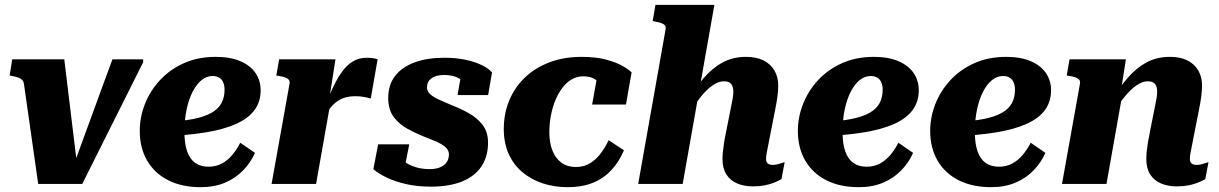

<svg xmlns="http://www.w3.org/2000/svg" viewBox="-20 -755 5005 788"><path d="M243.8 -511.6H30.2L19.6 -445.2L29 -443.2Q45.2 -440.4 55.3 -436.6Q65.4 -432.8 71.2 -426.6Q77 -420.4 78.4 -409.6L136.8 0H317.6Q348.6 -62.6 380.1 -125.1Q411.6 -187.6 442.6 -249.9Q473.6 -312.2 505.1 -374.7Q536.6 -437.2 567.6 -499.8V-511.6H441.6Q420.8 -455.4 399.8 -398.4Q378.8 -341.4 358.3 -284.7Q337.8 -228 316.8 -171.3Q295.8 -114.6 275 -57.4L299 -56Z M804 13.2Q726 13.2 669.9 -15.5Q613.8 -44.2 583.7 -96.2Q553.6 -148.2 553.6 -217.6Q553.6 -274.2 575 -328.5Q596.4 -382.8 637 -426.5Q677.6 -470.2 735.3 -495.9Q793 -521.6 865.2 -521.6Q925.4 -521.6 966.5 -503.9Q1007.6 -486.2 1028.7 -455.2Q1049.8 -424.2 1049.8 -384.4Q1049.8 -337.8 1024.7 -303.5Q999.6 -269.2 949.1 -246.5Q898.6 -223.8 823.3 -211.5Q748 -199.2 647.6 -195.6L657.4 -255Q725.2 -257.2 772 -266.4Q818.8 -275.6 847.3 -291.6Q875.8 -307.6 888.7 -331.3Q901.6 -355 901.6 -386.8Q901.6 -404 896.2 -416.6Q890.8 -429.2 880.1 -436.1Q869.4 -443 852.4 -443Q828.4 -443 807.7 -426.5Q787 -410 771.2 -379.8Q755.4 -349.6 746.2 -307.4Q737 -265.2 737 -212.8Q737 -165 748.2 -133.4Q759.4 -101.8 781.4 -86.3Q803.4 -70.8 836 -70.8Q866.4 -70.8 890.3 -83.7Q914.2 -96.6 933 -118.8Q951.8 -141 966 -169.2L1026.4 -127.6Q1009.2 -88.4 978.5 -56.3Q947.8 -24.2 904 -5.5Q860.2 13.2 804 13.2Z M1094.6 0H1277.2L1338.4 -346L1330.4 -342.2L1356.8 -511.6H1125.6L1114 -445.2L1125 -443.2Q1141 -440.8 1151.2 -437Q1161.4 -433.2 1165.9 -426.8Q1170.4 -420.4 1168 -409.6ZM1529.8 -511.4Q1525.4 -513.4 1514.3 -515.7Q1503.2 -518 1486 -518Q1452.8 -518 1427.1 -502.2Q1401.4 -486.4 1380.8 -456.5Q1360.2 -426.6 1341.4 -385.1Q1322.6 -343.6 1303.6 -291.8L1306.2 -268.8Q1321.8 -295.8 1336.9 -313.7Q1352 -331.6 1367.8 -341.5Q1383.6 -351.4 1400.7 -355.8Q1417.8 -360.2 1436.2 -360.2Q1458.2 -360.2 1474 -357.2Q1489.8 -354.2 1501.6 -350.6Z M1748.4 11Q1692.6 11 1646.9 0.6Q1601.2 -9.8 1567.5 -26Q1533.8 -42.2 1512.2 -60.6L1532 -162.6H1659.6L1636.4 -44Q1621.4 -50.6 1613.8 -63.5Q1606.2 -76.4 1605.4 -91.9Q1604.6 -107.4 1610.6 -120.2Q1622.6 -104.2 1641.2 -90.7Q1659.8 -77.2 1685.4 -69.1Q1711 -61 1744 -61Q1769 -61 1786.5 -68.4Q1804 -75.8 1813.2 -89.3Q1822.4 -102.8 1822.4 -121.2Q1822.4 -134.6 1814.3 -144.6Q1806.2 -154.6 1792 -163Q1777.8 -171.4 1759.4 -178.6Q1741 -185.8 1720.8 -194Q1686.6 -207.8 1652.5 -226.3Q1618.4 -244.8 1595.9 -274.8Q1573.4 -304.8 1573.4 -352.6Q1573.4 -407.6 1602.2 -444.2Q1631 -480.8 1682.8 -499.4Q1734.6 -518 1803.8 -518Q1852 -518 1890.7 -509.7Q1929.4 -501.4 1957.3 -487.8Q1985.2 -474.2 1999.4 -457.8L1983.4 -364.8H1857.8L1874.6 -459.6Q1882.4 -459.6 1890.4 -449Q1898.4 -438.4 1901.1 -425Q1903.8 -411.6 1893.6 -402Q1886.8 -416.2 1874.2 -426.3Q1861.6 -436.4 1843.8 -441.8Q1826 -447.2 1803.2 -447.2Q1768.6 -447.2 1750.5 -433.4Q1732.4 -419.6 1732.4 -396.6Q1732.4 -379.4 1746.8 -367.2Q1761.2 -355 1784.7 -344.7Q1808.2 -334.4 1835.2 -322.8Q1870 -309.4 1903.9 -290.5Q1937.8 -271.6 1960.4 -242.7Q1983 -213.8 1983 -169.6Q1983 -112.4 1955.7 -71.8Q1928.4 -31.2 1876.1 -10.1Q1823.8 11 1748.4 11Z M2343.4 -69.6Q2378.4 -69.6 2404.2 -86.6Q2430 -103.6 2448.3 -129.2Q2466.6 -154.8 2477.8 -179.6L2540.8 -138.2Q2520.6 -90.6 2488.8 -56.5Q2457 -22.4 2412.8 -4.6Q2368.6 13.2 2309.6 13.2Q2254.4 13.2 2206.7 -2.7Q2159 -18.6 2123.2 -49Q2087.4 -79.4 2067.5 -123.8Q2047.6 -168.2 2047.6 -225.8Q2047.6 -288.8 2070.1 -343Q2092.6 -397.2 2134.7 -437.2Q2176.8 -477.2 2235.7 -499.4Q2294.6 -521.6 2366.8 -521.6Q2425.4 -521.6 2466.8 -510.6Q2508.2 -499.6 2534.3 -484.7Q2560.4 -469.8 2572.2 -457.8L2549 -326H2410.2L2432.6 -450.2Q2446.6 -449 2454.2 -441.3Q2461.8 -433.6 2464.2 -423.6Q2466.6 -413.6 2463.9 -404.2Q2461.2 -394.8 2453.6 -389.2Q2448.2 -404.4 2437.9 -416.2Q2427.6 -428 2411.9 -434.9Q2396.2 -441.8 2373.6 -441.8Q2348 -441.8 2326.2 -429.1Q2304.4 -416.4 2287.4 -393.6Q2270.4 -370.8 2258.6 -341.7Q2246.8 -312.6 2240.7 -279.1Q2234.6 -245.6 2234.6 -211.8Q2234.6 -169.8 2247 -137.7Q2259.4 -105.6 2283.9 -87.6Q2308.4 -69.6 2343.4 -69.6Z M2599.2 0H2781.8L2912 -735H2670.2L2658.6 -668.6L2668.4 -666.6Q2684.8 -663.8 2694.8 -660Q2704.8 -656.2 2709.3 -650Q2713.8 -643.8 2711.4 -633ZM3139.4 -192.8 3160.2 -298.6Q3167.6 -334.6 3170.8 -359.2Q3174 -383.8 3174 -402.8Q3174 -439.2 3158.4 -465.8Q3142.8 -492.4 3113.5 -507Q3084.2 -521.6 3041.8 -521.6Q2987.2 -521.6 2944.6 -498.1Q2902 -474.6 2866.3 -432.4Q2830.6 -390.2 2796.2 -333.6L2810 -288.8Q2833.4 -329.8 2857.5 -359.4Q2881.6 -389 2905.5 -405.2Q2929.4 -421.4 2951.2 -421.4Q2972.4 -421.4 2981.1 -410.1Q2989.8 -398.8 2989.8 -380Q2989.8 -367.4 2987.3 -351.8Q2984.8 -336.2 2979.8 -313.2L2960.8 -218Q2954.8 -189 2951.5 -167.7Q2948.2 -146.4 2946.7 -131.1Q2945.2 -115.8 2945.2 -102.2Q2945.2 -64.2 2961.1 -39.2Q2977 -14.2 3005.5 -2.1Q3034 10 3071.2 10Q3096.6 10 3118.6 5.7Q3140.6 1.4 3158.4 -5.9Q3176.2 -13.2 3187.4 -20.2L3200.4 -89.6Q3197.8 -88.8 3189.8 -86.2Q3181.8 -83.6 3172.2 -80.9Q3162.6 -78.2 3151.8 -78.2Q3138.2 -78.2 3131.1 -84Q3124 -89.8 3124 -102.8Q3124 -111 3126.1 -123.8Q3128.2 -136.6 3131.8 -153.9Q3135.4 -171.2 3139.4 -192.8Z M3505 13.2Q3427 13.2 3370.9 -15.5Q3314.8 -44.2 3284.7 -96.2Q3254.6 -148.2 3254.6 -217.6Q3254.6 -274.2 3276 -328.5Q3297.4 -382.8 3338 -426.5Q3378.6 -470.2 3436.3 -495.9Q3494 -521.6 3566.2 -521.6Q3626.4 -521.6 3667.5 -503.9Q3708.6 -486.2 3729.7 -455.2Q3750.8 -424.2 3750.8 -384.4Q3750.8 -337.8 3725.7 -303.5Q3700.6 -269.2 3650.1 -246.5Q3599.6 -223.8 3524.3 -211.5Q3449 -199.2 3348.6 -195.6L3358.4 -255Q3426.2 -257.2 3473 -266.4Q3519.8 -275.6 3548.3 -291.6Q3576.8 -307.6 3589.7 -331.3Q3602.6 -355 3602.6 -386.8Q3602.6 -404 3597.2 -416.6Q3591.8 -429.2 3581.1 -436.1Q3570.4 -443 3553.4 -443Q3529.4 -443 3508.7 -426.5Q3488 -410 3472.2 -379.8Q3456.4 -349.6 3447.2 -307.4Q3438 -265.2 3438 -212.8Q3438 -165 3449.2 -133.4Q3460.4 -101.8 3482.4 -86.3Q3504.4 -70.8 3537 -70.8Q3567.4 -70.8 3591.3 -83.7Q3615.2 -96.6 3634 -118.8Q3652.8 -141 3667 -169.2L3727.4 -127.6Q3710.2 -88.4 3679.5 -56.3Q3648.8 -24.2 3605 -5.5Q3561.2 13.2 3505 13.2Z M4048 13.2Q3970 13.2 3913.9 -15.5Q3857.8 -44.2 3827.7 -96.2Q3797.6 -148.2 3797.6 -217.6Q3797.6 -274.2 3819 -328.5Q3840.4 -382.8 3881 -426.5Q3921.6 -470.2 3979.3 -495.9Q4037 -521.6 4109.2 -521.6Q4169.4 -521.6 4210.5 -503.9Q4251.6 -486.2 4272.7 -455.2Q4293.8 -424.2 4293.8 -384.4Q4293.8 -337.8 4268.7 -303.5Q4243.6 -269.2 4193.1 -246.5Q4142.6 -223.8 4067.3 -211.5Q3992 -199.2 3891.6 -195.6L3901.4 -255Q3969.2 -257.2 4016 -266.4Q4062.8 -275.6 4091.3 -291.6Q4119.8 -307.6 4132.7 -331.3Q4145.6 -355 4145.6 -386.8Q4145.6 -404 4140.2 -416.6Q4134.8 -429.2 4124.1 -436.1Q4113.4 -443 4096.4 -443Q4072.4 -443 4051.7 -426.5Q4031 -410 4015.2 -379.8Q3999.4 -349.6 3990.2 -307.4Q3981 -265.2 3981 -212.8Q3981 -165 3992.2 -133.4Q4003.4 -101.8 4025.4 -86.3Q4047.4 -70.8 4080 -70.8Q4110.4 -70.8 4134.3 -83.7Q4158.2 -96.6 4177 -118.8Q4195.8 -141 4210 -169.2L4270.4 -127.6Q4253.2 -88.4 4222.5 -56.3Q4191.8 -24.2 4148 -5.5Q4104.2 13.2 4048 13.2Z M4338.6 0H4521.2L4590.8 -392.8L4580 -378.2L4600.8 -511.6H4369.6L4358 -445.2L4369 -443.2Q4385 -440.8 4395.2 -437Q4405.4 -433.2 4409.9 -426.8Q4414.4 -420.4 4412 -409.6ZM4878.8 -192.8 4899.6 -298.6Q4907 -334.6 4910.2 -359.2Q4913.4 -383.8 4913.4 -402.8Q4913.4 -457 4878.9 -489.3Q4844.4 -521.6 4781.2 -521.6Q4726.6 -521.6 4684 -498.1Q4641.4 -474.6 4605.5 -432.2Q4569.6 -389.8 4535.6 -333.6L4549.4 -288.8Q4572.4 -329.8 4596.9 -359.4Q4621.4 -389 4645.1 -405.2Q4668.8 -421.4 4690.6 -421.4Q4711.8 -421.4 4720.5 -410.1Q4729.2 -398.8 4729.2 -380Q4729.2 -367.4 4726.7 -351.8Q4724.2 -336.2 4719.2 -313.2L4700.2 -218Q4694.2 -189 4690.9 -167.7Q4687.6 -146.4 4686.1 -131.1Q4684.6 -115.8 4684.6 -102.2Q4684.6 -64.2 4700.5 -39.2Q4716.4 -14.2 4744.9 -2.1Q4773.4 10 4810.6 10Q4836 10 4858 5.7Q4880 1.4 4897.8 -5.9Q4915.6 -13.2 4926.8 -20.2L4939.8 -89.6Q4937.2 -88.8 4929.2 -86.2Q4921.2 -83.6 4911.6 -80.9Q4902 -78.2 4891.2 -78.2Q4877.6 -78.2 4870.5 -84Q4863.4 -89.8 4863.4 -102.8Q4863.4 -111.4 4865.5 -124Q4867.6 -136.6 4871.2 -153.9Q4874.8 -171.2 4878.8 -192.8Z"/></svg>

Font: Roboto Serif 20pt
Style: Italic
Weight: 400
Italic angle: -10°
Designer: Greg Gazdowicz
Foundry: Commercial Type
Version: Version 1.008